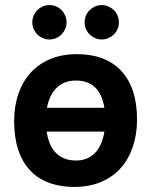

<svg xmlns="http://www.w3.org/2000/svg" viewBox="-20 -718 590 749"><path d="M514.6 -252Q514.6 -193.4 498 -144.8Q481.4 -96.2 450.2 -61.5Q418.9 -26.9 373.3 -7.8Q327.6 11.2 270 11.2Q214.8 11.2 171.4 -4.9Q127.9 -21 97.7 -53Q67.4 -85 51.3 -133.1Q35.2 -181.2 35.2 -245.1Q35.2 -304.2 52 -352.5Q68.8 -400.9 100.3 -435.1Q131.8 -469.2 177.2 -488Q222.7 -506.8 279.8 -506.8Q335.4 -506.8 378.9 -490.5Q422.4 -474.1 452.6 -441.9Q482.9 -409.7 498.8 -362.1Q514.6 -314.5 514.6 -252ZM275.9 -91.8Q300.8 -91.8 319.8 -100.1Q338.9 -108.4 352.5 -123.3Q366.2 -138.2 374.8 -158.9Q383.3 -179.7 387.2 -204.6H162.1Q170.4 -147.9 200 -119.9Q229.5 -91.8 275.9 -91.8ZM275.9 -403.8Q251 -403.8 231.9 -395.8Q212.9 -387.7 199 -373.5Q185.1 -359.4 176.3 -339.8Q167.5 -320.3 163.1 -297.4H387.2Q370.1 -403.8 275.9 -403.8ZM239.7 -630.9Q239.7 -617.2 234.4 -605Q229 -592.8 220.2 -583.7Q211.4 -574.7 199 -569.3Q186.5 -564 172.9 -564Q159.2 -564 147 -569.3Q134.8 -574.7 125.7 -583.7Q116.7 -592.8 111.3 -605Q106 -617.2 106 -630.9Q106 -644.5 111.3 -657Q116.7 -669.4 125.7 -678.5Q134.8 -687.5 147 -692.9Q159.2 -698.2 172.9 -698.2Q186.5 -698.2 199 -692.9Q211.4 -687.5 220.2 -678.5Q229 -669.4 234.4 -657Q239.7 -644.5 239.7 -630.9ZM443.8 -630.9Q443.8 -617.2 438.7 -605Q433.6 -592.8 424.3 -583.7Q415 -574.7 402.8 -569.3Q390.6 -564 377 -564Q362.8 -564 350.8 -569.3Q338.9 -574.7 329.6 -583.7Q320.3 -592.8 315.2 -605Q310.1 -617.2 310.1 -630.9Q310.1 -644.5 315.2 -657Q320.3 -669.4 329.6 -678.5Q338.9 -687.5 350.8 -692.9Q362.8 -698.2 377 -698.2Q390.6 -698.2 402.8 -692.9Q415 -687.5 424.3 -678.5Q433.6 -669.4 438.7 -657Q443.8 -644.5 443.8 -630.9ZM0 -496.1Z"/></svg>

Font: Code New Roman
Style: Bold
Weight: 700
Monospace: yes
Designer: Sam Radian
Foundry: Code New Roman
Version: Version 1.508 October 19, 2014